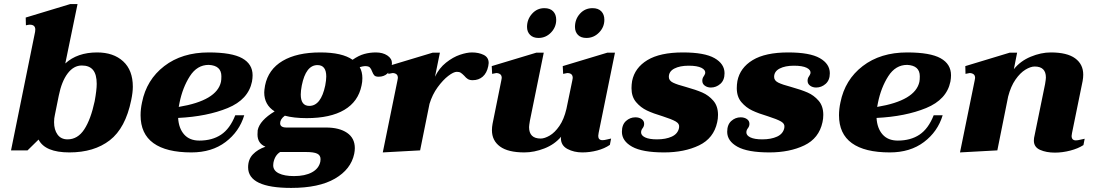

<svg xmlns="http://www.w3.org/2000/svg" viewBox="-20 -737 5387 941"><path d="M169 -53 115 0H34L152 -581Q153 -585 153 -592Q153 -616 126 -616Q120 -616 107 -613L106 -651L324 -717H360L300 -426Q359 -480 456 -480Q536 -480 583.5 -436.5Q631 -393 631 -312Q631 -284 623 -246Q595 -109 518 -49.5Q441 10 320 10Q201 10 169 -53ZM444 -241Q454 -296 454 -326Q454 -372 436 -394Q418 -416 381 -416Q341 -416 311.5 -377Q282 -338 268 -268L249 -174Q245 -158 245 -138Q245 -101 262 -77.5Q279 -54 311 -54Q361 -54 393 -103Q425 -152 444 -241Z M853 -159Q856 -108 882.5 -78Q909 -48 957 -48Q1020 -48 1063.5 -77Q1107 -106 1133 -172H1177Q1153 -92 1085.5 -41Q1018 10 918 10Q795 10 732 -35.5Q669 -81 669 -172Q669 -203 676 -235Q698 -346 785 -413Q872 -480 1003 -480Q1116 -480 1167 -451.5Q1218 -423 1218 -368Q1218 -354 1215 -337Q1197 -249 1096 -207.5Q995 -166 853 -159ZM1065 -363Q1065 -416 1003 -419Q946 -419 910.5 -363.5Q875 -308 860 -234Q858 -227 856 -213Q1043 -244 1063 -336Q1065 -346 1065 -363Z M1901 -427Q1901 -420 1900 -417Q1895 -391 1878 -376Q1861 -361 1836 -361Q1821 -361 1815 -367Q1809 -373 1804 -386Q1799 -400 1792.5 -406.5Q1786 -413 1769 -413Q1761 -413 1743 -408Q1756 -385 1756 -354Q1756 -335 1752 -318Q1736 -239 1667.5 -198.5Q1599 -158 1483 -158Q1420 -158 1376 -170Q1353 -153 1353 -133Q1353 -112 1384 -112H1578Q1643 -112 1681 -86Q1719 -60 1719 -11Q1719 2 1716 17Q1700 93 1621.5 138.5Q1543 184 1407 184Q1196 184 1196 83Q1196 44 1219.5 19.5Q1243 -5 1281 -18Q1242 -34 1242 -78Q1242 -92 1243 -99Q1253 -147 1326 -191Q1275 -223 1275 -284Q1275 -294 1279 -318Q1295 -397 1365 -438.5Q1435 -480 1550 -480Q1657 -480 1708 -444Q1738 -465 1765.5 -472.5Q1793 -480 1822 -480Q1856 -480 1878.5 -465Q1901 -450 1901 -427ZM1579 -362Q1579 -418 1536 -418Q1479 -418 1459 -318Q1454 -291 1454 -274Q1454 -218 1496 -218Q1553 -218 1574 -318Q1579 -345 1579 -362ZM1353 8Q1327 24 1320 61Q1319 65 1319 73Q1319 99 1346.5 112.5Q1374 126 1421 126Q1475 126 1509 107.5Q1543 89 1550 55Q1551 50 1551 43Q1551 24 1534.5 16Q1518 8 1479 8Z M2375 -428Q2375 -423 2373 -413Q2366 -379 2346 -361.5Q2326 -344 2297 -344Q2282 -344 2273 -349.5Q2264 -355 2255 -366Q2245 -376 2238 -380.5Q2231 -385 2219 -385Q2203 -385 2177 -365Q2151 -345 2125 -309.5Q2099 -274 2085 -228L2039 0L1856 10L1928 -343L1930 -355Q1930 -368 1922.5 -373.5Q1915 -379 1904 -379Q1902 -379 1883 -375L1882 -413L2101 -479H2136L2112 -361Q2132 -403 2166 -430Q2200 -457 2234 -468.5Q2268 -480 2293 -480Q2326 -480 2350.5 -468Q2375 -456 2375 -428Z M2563 -605Q2563 -642 2587.5 -669.5Q2612 -697 2648 -697Q2676 -697 2691 -681.5Q2706 -666 2706 -640Q2706 -604 2680.5 -577.5Q2655 -551 2619 -551Q2593 -551 2578 -566Q2563 -581 2563 -605ZM2798 -605Q2798 -643 2822.5 -670Q2847 -697 2884 -697Q2912 -697 2927 -681.5Q2942 -666 2942 -640Q2942 -604 2916 -577.5Q2890 -551 2854 -551Q2827 -551 2812.5 -566Q2798 -581 2798 -605ZM2933 -50Q2942 -50 2955.5 -53.5Q2969 -57 2975 -58L2969 -27Q2943 -9 2907 0.5Q2871 10 2834 10Q2793 10 2761 -7Q2729 -24 2729 -60Q2729 -65 2730 -67Q2698 -29 2648 -9.5Q2598 10 2550 10Q2470 10 2430.5 -19Q2391 -48 2391 -99Q2391 -114 2394 -130L2437 -343Q2439 -351 2439 -355Q2439 -368 2431 -373.5Q2423 -379 2412 -379Q2411 -379 2392 -375L2390 -413L2609 -479H2645L2577 -145Q2573 -121 2573 -114Q2573 -58 2630 -58Q2649 -58 2674 -72.5Q2699 -87 2721.5 -119.5Q2744 -152 2756 -203L2785 -343Q2787 -351 2787 -355Q2787 -379 2760 -379Q2759 -379 2740 -375L2738 -413L2957 -479H2994L2914 -86Q2912 -74 2912 -71Q2912 -50 2933 -50Z M3028 -91Q3028 -126 3048 -144Q3068 -162 3094 -162Q3112 -162 3124.5 -153.5Q3137 -145 3137 -130Q3137 -118 3129 -108Q3122 -99 3122 -88Q3122 -73 3142 -63.5Q3162 -54 3200 -54Q3243 -54 3272.5 -67.5Q3302 -81 3308 -110Q3312 -130 3292 -141.5Q3272 -153 3228 -167Q3181 -181 3150.5 -195.5Q3120 -210 3097.5 -236.5Q3075 -263 3075 -305Q3075 -322 3078 -340Q3091 -405 3153 -442.5Q3215 -480 3327 -480Q3433 -480 3482 -452Q3531 -424 3531 -378Q3531 -344 3510.5 -326Q3490 -308 3464 -308Q3447 -308 3434.5 -317Q3422 -326 3422 -341Q3422 -353 3428 -361.5Q3434 -370 3436 -377Q3439 -394 3418 -404.5Q3397 -415 3355 -415Q3312 -415 3285 -401Q3258 -387 3258 -360Q3258 -342 3278.5 -332Q3299 -322 3341 -311Q3391 -297 3422 -283.5Q3453 -270 3476 -243.5Q3499 -217 3499 -174Q3499 -155 3495 -138Q3478 -59 3406 -24.5Q3334 10 3235 10Q3128 10 3078 -18Q3028 -46 3028 -91Z M3544 -91Q3544 -126 3564 -144Q3584 -162 3610 -162Q3628 -162 3640.5 -153.5Q3653 -145 3653 -130Q3653 -118 3645 -108Q3638 -99 3638 -88Q3638 -73 3658 -63.5Q3678 -54 3716 -54Q3759 -54 3788.5 -67.5Q3818 -81 3824 -110Q3828 -130 3808 -141.5Q3788 -153 3744 -167Q3697 -181 3666.5 -195.5Q3636 -210 3613.5 -236.5Q3591 -263 3591 -305Q3591 -322 3594 -340Q3607 -405 3669 -442.5Q3731 -480 3843 -480Q3949 -480 3998 -452Q4047 -424 4047 -378Q4047 -344 4026.5 -326Q4006 -308 3980 -308Q3963 -308 3950.5 -317Q3938 -326 3938 -341Q3938 -353 3944 -361.5Q3950 -370 3952 -377Q3955 -394 3934 -404.5Q3913 -415 3871 -415Q3828 -415 3801 -401Q3774 -387 3774 -360Q3774 -342 3794.5 -332Q3815 -322 3857 -311Q3907 -297 3938 -283.5Q3969 -270 3992 -243.5Q4015 -217 4015 -174Q4015 -155 4011 -138Q3994 -59 3922 -24.5Q3850 10 3751 10Q3644 10 3594 -18Q3544 -46 3544 -91Z M4276 -159Q4279 -108 4305.5 -78Q4332 -48 4380 -48Q4443 -48 4486.5 -77Q4530 -106 4556 -172H4600Q4576 -92 4508.5 -41Q4441 10 4341 10Q4218 10 4155 -35.5Q4092 -81 4092 -172Q4092 -203 4099 -235Q4121 -346 4208 -413Q4295 -480 4426 -480Q4539 -480 4590 -451.5Q4641 -423 4641 -368Q4641 -354 4638 -337Q4620 -249 4519 -207.5Q4418 -166 4276 -159ZM4488 -363Q4488 -416 4426 -419Q4369 -419 4333.5 -363.5Q4298 -308 4283 -234Q4281 -227 4279 -213Q4466 -244 4486 -336Q4488 -346 4488 -363Z M5296 -57 5290 -26Q5264 -9 5225.5 1Q5187 11 5150 11Q5108 11 5077.5 -2.5Q5047 -16 5047 -48Q5047 -56 5048 -61L5102 -325Q5106 -349 5106 -357Q5106 -411 5051 -411Q5031 -411 5005.5 -395.5Q4980 -380 4957 -347Q4934 -314 4921 -264L4868 0L4685 10L4757 -343L4759 -355Q4759 -368 4751 -373.5Q4743 -379 4732 -379Q4731 -379 4712 -375L4711 -413L4929 -479H4965L4949 -398Q4981 -438 5031.5 -459Q5082 -480 5130 -480Q5210 -480 5249.5 -451Q5289 -422 5289 -371Q5289 -357 5286 -340L5234 -85Q5232 -73 5232 -71Q5232 -49 5253 -49Q5262 -49 5275.5 -52.5Q5289 -56 5296 -57Z"/></svg>

Font: Taviraj ExtraBold
Style: Italic
Weight: 800
Italic angle: -12°
Designer: Katatrad Team
Foundry: CadsonDemak
Version: Version 1.001